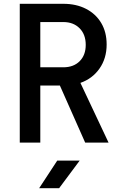

<svg xmlns="http://www.w3.org/2000/svg" viewBox="-20 -750 640 1010"><path d="M84 0V-730H313Q381 -730 432.5 -703.5Q484 -677 512.5 -629Q541 -581 541 -516Q541 -443 503.5 -389.5Q466 -336 403 -314L551 0H428L295 -300H192V0ZM192 -396H313Q367 -396 399 -428Q431 -460 431 -514Q431 -569 398.5 -601.5Q366 -634 313 -634H192ZM186 240 281 95H399L291 240Z"/></svg>

Font: Tiny SemiBold
Style: Regular
Weight: 600
Designer: Philipp Nurullin, Konstantin Bulenkov
Foundry: JetBrains
Version: Version 2.251; ttfautohint (v1.8.4.7-5d5b)